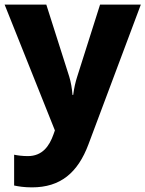

<svg xmlns="http://www.w3.org/2000/svg" viewBox="-20 -569 628 829"><path d="M0 -549 217 -6 211 11C193 62 163 105 100 105C77 105 55 102 41 99V232C60 236 84 240 118 240C241 240 316 177 362 54L588 -549H412L313 -237C306 -215 300 -190 296 -159H293C291 -187 286 -215 279 -238L180 -549Z"/></svg>

Font: Noto Sans Arabic ExtBd
Style: Regular
Weight: 800
Designer: Monotype Design Team, Nadine Chahine, Nizar Qandah and Khaled Hosny
Foundry: Monotype Imaging Inc.
Version: Version 2.012